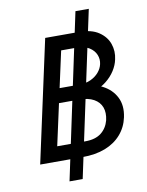

<svg xmlns="http://www.w3.org/2000/svg" viewBox="-96 -838 780 1020"><g transform="rotate(-10 294.5 -327.5)"><path d="M57 0 200 -658H383Q449 -658 488.5 -631.5Q528 -605 542 -564.5Q556 -524 546 -481Q540 -451 521.5 -422Q503 -393 474 -370Q445 -347 408 -334Q371 -321 327 -321L339 -374Q407 -374 456.5 -348.5Q506 -323 529 -277.5Q552 -232 539 -170Q528 -118 494.5 -79.5Q461 -41 408.5 -20.5Q356 0 285 0ZM163 -80H315Q369 -80 400.5 -104.5Q432 -129 443 -171Q452 -211 441 -240.5Q430 -270 399.5 -287Q369 -304 320 -304H186L204 -382H334Q370 -382 397 -394.5Q424 -407 441 -427Q458 -447 463 -470Q469 -496 459 -520.5Q449 -545 423 -561.5Q397 -578 352 -578H272ZM195 115 383 -770H455L266 115Z"/></g></svg>

Font: Ysabeau Office SemiBold
Style: Italic
Weight: 600
Italic angle: -12°
Designer: Christian Thalmann (Catharsis Fonts)
Version: Version 2.001;gftools[0.9.30]; featfreeze: tnum,lnum,ss02